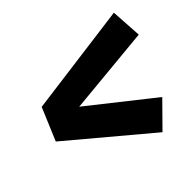

<svg xmlns="http://www.w3.org/2000/svg" viewBox="-115 -700 742 733"><g transform="rotate(-30 256.0 -333.0)"><path d="M52 -403.4 470.5 -577 510.9 -457 176.5 -332.3 469.5 -205.9 403.1 -89 32.5 -261.9Z"/></g></svg>

Font: Fira Sans Variable
Style: Italic
Weight: 397
Italic angle: -8°
Designer: Carrois Corporate & Edenspiekermann AG
Foundry: Carrois Corporate GbR & Edenspiekermann AG
Version: Version 4.202